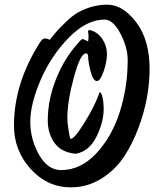

<svg xmlns="http://www.w3.org/2000/svg" viewBox="-20 -801 692 824"><path d="M358 -666Q358 -672 365 -672Q399 -664 419 -634Q439 -604 439 -569.5Q439 -535 424.5 -494Q410 -453 396 -453Q380 -453 369 -494Q358 -535 358 -565Q354 -572 349 -572Q325 -572 297 -469Q269 -366 269 -294Q269 -276 274.5 -240.5Q280 -205 283 -205Q298 -203 342.5 -274.5Q387 -346 408 -406Q415 -405 420 -382.5Q425 -360 425 -335Q425 -276 393.5 -213.5Q362 -151 305 -141Q243 -147 214 -187.5Q185 -228 185 -284Q185 -374 222 -465.5Q259 -557 324 -626Q329 -633 334.5 -633Q340 -633 358 -623Q360 -631 360 -647ZM284 3Q183 3 111.5 -76Q40 -155 40 -262Q40 -444 151 -618Q162 -636 172.5 -636Q183 -636 193 -630Q216 -658 225.5 -669Q235 -680 262.5 -706.5Q290 -733 312 -746Q374 -781 440.5 -781Q507 -781 564.5 -705.5Q622 -630 622 -505.5Q622 -381 575 -254Q549 -184 511.5 -127.5Q474 -71 414.5 -34Q355 3 284 3ZM429 -717Q351 -717 274.5 -638.5Q198 -560 154 -457Q110 -354 110 -278.5Q110 -203 147.5 -137Q185 -71 242 -71Q326 -71 393 -142.5Q460 -214 494 -320.5Q528 -427 528 -543Q528 -598 496.5 -657.5Q465 -717 429 -717Z"/></svg>

Font: Zhi Mang Xing
Style: Regular
Weight: 400
Designer: ZhongQi
Foundry: ZhongQi
Version: Version 2.001